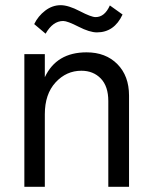

<svg xmlns="http://www.w3.org/2000/svg" viewBox="-20 -718 584 741"><path d="M478 3H398V-328Q398 -385 369 -415Q340 -445 294 -445Q236 -445 194.5 -400Q153 -355 153 -277V3H74V-509H153V-420Q198 -516 314 -516Q388 -516 433 -470.5Q478 -425 478 -349ZM224 -637Q184 -637 156 -588L112 -625Q127 -656 154.5 -677Q182 -698 214 -698Q244 -698 288 -675Q332 -652 349 -652Q384 -652 404 -697L453 -662Q421 -593 354 -593Q326 -593 283 -615Q240 -637 224 -637Z"/></svg>

Font: Hind Siliguri Fixed
Style: Regular
Weight: 400
Designer: Jyotish Sonowal
Foundry: Indian Type Foundry
Version: Version 1.001;October 28, 2021;FontCreator 12.0.0.2565 64-bi